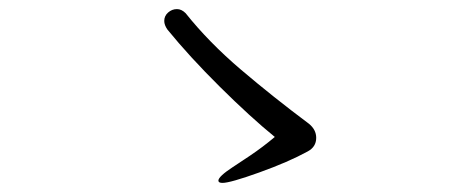

<svg xmlns="http://www.w3.org/2000/svg" viewBox="-20 -542 1040 422"><path d="M348 -477Q341 -487 341 -496Q341 -507 349.5 -514.5Q358 -522 369 -522Q379 -522 388 -513Q439 -449 509.5 -389Q580 -329 659 -270Q675 -257 675 -239Q675 -219 656 -209Q614 -186 550 -163Q486 -140 469 -140Q460 -140 460 -145Q460 -154 492 -175Q500 -180 529 -199.5Q558 -219 584 -241Q530 -285 463 -351.5Q396 -418 348 -477Z"/></svg>

Font: Fusion Kai T
Style: Regular
Weight: 400
Designer: Fontworks Inc.
Version: Version 24.134;May 13, 2024